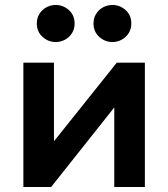

<svg xmlns="http://www.w3.org/2000/svg" viewBox="-20 -752 676 772"><path d="M74 0V-500H197V-184L449.5 -500H562.5V0H439.5V-320L185.5 0ZM204 -583Q174 -583 151 -603.8Q128 -624.5 128 -657.5Q128 -680 138.8 -696.8Q149.5 -713.5 166.8 -722.8Q184 -732 204 -732Q234 -732 257 -711.5Q280 -691 280 -657.5Q280 -635.5 269.5 -618.8Q259 -602 241.5 -592.5Q224 -583 204 -583ZM432 -583Q402 -583 379 -603.8Q356 -624.5 356 -657.5Q356 -680 366.8 -696.8Q377.5 -713.5 394.8 -722.8Q412 -732 432 -732Q462 -732 485 -711.5Q508 -691 508 -657.5Q508 -635.5 497.5 -618.8Q487 -602 469.5 -592.5Q452 -583 432 -583Z"/></svg>

Font: Geologica Cursive Medium
Style: Regular
Weight: 500
Designer: Sindre Bremnes, Frode Helland
Foundry: Monokrom Skriftforlag AS
Version: Version 1.010;gftools[0.9.28]